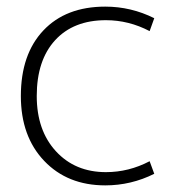

<svg xmlns="http://www.w3.org/2000/svg" viewBox="-20 -550 554 580"><path d="M300 -489Q202 -489 146.5 -428.5Q91 -368 91 -260Q91 -156 149 -93Q207 -30 300 -30Q369 -30 432 -63L446 -25Q376 10 298 10Q184 10 113.5 -64Q43 -138 43 -260Q43 -386 111 -458Q179 -530 298 -530Q376 -530 446 -495L432 -456Q369 -489 300 -489Z"/></svg>

Font: Mplus 1p Light
Style: Regular
Weight: 300
Version: Version 1.061